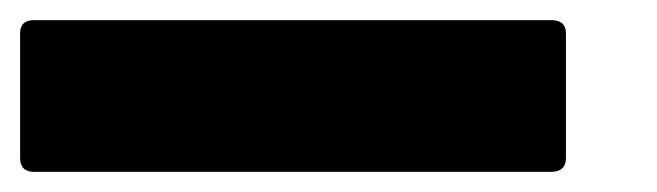

<svg xmlns="http://www.w3.org/2000/svg" viewBox="-20 -20 654 191"><path d="M14 0H528Q543 0 543 13V137Q543 151 528 151H14Q0 151 0 137V13Q0 0 14 0Z"/></svg>

Font: Punc
Style: Bold
Weight: 400
Designer: The Kinetic
Foundry: The Kinetic
Version: Version 1.000;PS 001.001;hotconv 1.0.56